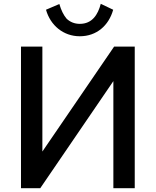

<svg xmlns="http://www.w3.org/2000/svg" viewBox="-20 -986 816 1006"><path d="M202 -192V-742H90V0H191L574 -561V0H686V-742H578ZM398 -861C370 -861 347 -871 329 -888C313 -907 300 -933 291 -965L221 -935C244 -853 312 -796 398 -796C486 -796 550 -852 573 -935L508 -966C493 -909 463 -861 398 -861Z"/></svg>

Font: Cheyenne Sans Medium
Style: Regular
Weight: 500
Designer: The Public Sans project authors (U.S. Web Design System), Libre Franklin designed by Pablo Impallari and Rodrigo Fuenzal
Foundry: The Cheyenne Sans Project Authors
Version: Version 2.007